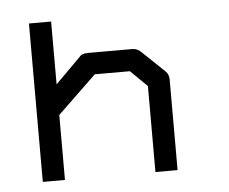

<svg xmlns="http://www.w3.org/2000/svg" viewBox="-39 -521 619 518"><g transform="rotate(-5 270.0 -262.5)"><path d="M57 -48V-477H117V-307L189 -379Q195 -384 210 -384H329Q340.5 -384 350 -376L413 -316Q422 -307 422 -294V-48H362V-281L317 -325H222L117 -224V-48Z"/></g></svg>

Font: IBM 3270
Style: Regular
Weight: 400
Monospace: yes
Version: Version 2.3.1